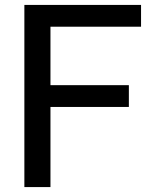

<svg xmlns="http://www.w3.org/2000/svg" viewBox="-20 -760 616 780"><path d="M79 0V-740H553V-651.5H185V0ZM150 -325.5V-414H503.5V-325.5Z"/></svg>

Font: Encode Sans SC Medium
Style: Regular
Weight: 500
Version: Version 3.002